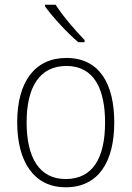

<svg xmlns="http://www.w3.org/2000/svg" viewBox="-20 -785 559 815"><path d="M216 -765H171V-758C204 -712 265 -646 312 -606H339V-615C299 -656 246 -718 216 -765ZM465 -265C465 -428 403 -539 262 -539C128 -539 53 -438 53 -266C53 -97 125 10 259 10C397 10 465 -97 465 -265ZM93 -266C93 -417 149 -505 262 -505C380 -505 426 -406 426 -265C426 -115 374 -25 259 -25C146 -25 93 -117 93 -266Z"/></svg>

Font: Noto Sans Thai Looped SemiCondensed ExtraLight
Style: Regular
Weight: 200
Width: 4
Designer: Sasikarn Vongin, Ben Mitchell
Foundry: The Fontpad Ltd
Version: Version 1.001